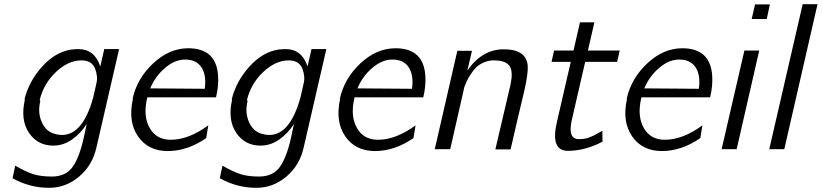

<svg xmlns="http://www.w3.org/2000/svg" viewBox="-20 -714 3933 919"><path d="M99 -237Q98 -238 97 -238Q118 -324 181 -394.5Q244 -465 322 -477Q344 -479 357 -479Q433 -478 460 -396L479 -479H550L442 -10Q423 77 359 131Q295 185 215 185Q122 185 40 139L53 79Q103 108 139 119.5Q175 131 228 131Q296 131 329 83Q362 35 383 -64L395 -121Q367 -76 325 -46.5Q283 -17 235 -17Q160 -17 118.5 -78.5Q77 -140 99 -237ZM170 -235Q172 -233 173 -231Q159 -174 181 -127Q203 -80 251 -71Q263 -68 279 -68Q377 -70 426 -247L441 -313Q450 -347 435 -386Q419 -425 370 -425Q307 -425 248 -369.5Q189 -314 170 -235Z M616 -240 615 -241Q615 -242 615 -243Q637 -340 714 -411.5Q791 -483 881 -483Q1016 -483 1024 -350Q1027 -303 1014 -248H685Q685 -246 684 -243Q683 -240 683 -238Q665 -156 697 -100.5Q729 -45 797 -45Q883 -45 977 -114L967 -53Q877 9 783 9Q689 9 640.5 -61.5Q592 -132 616 -240ZM699 -291 960 -289Q969 -354 944.5 -391.5Q920 -429 866 -429Q817 -429 770 -389Q723 -349 699 -291Z M1091 -237Q1090 -238 1089 -238Q1110 -324 1173 -394.5Q1236 -465 1314 -477Q1336 -479 1349 -479Q1425 -478 1452 -396L1471 -479H1542L1434 -10Q1415 77 1351 131Q1287 185 1207 185Q1114 185 1032 139L1045 79Q1095 108 1131 119.5Q1167 131 1220 131Q1288 131 1321 83Q1354 35 1375 -64L1387 -121Q1359 -76 1317 -46.5Q1275 -17 1227 -17Q1152 -17 1110.5 -78.5Q1069 -140 1091 -237ZM1162 -235Q1164 -233 1165 -231Q1151 -174 1173 -127Q1195 -80 1243 -71Q1255 -68 1271 -68Q1369 -70 1418 -247L1433 -313Q1442 -347 1427 -386Q1411 -425 1362 -425Q1299 -425 1240 -369.5Q1181 -314 1162 -235Z M1608 -240 1607 -241Q1607 -242 1607 -243Q1629 -340 1706 -411.5Q1783 -483 1873 -483Q2008 -483 2016 -350Q2019 -303 2006 -248H1677Q1677 -246 1676 -243Q1675 -240 1675 -238Q1657 -156 1689 -100.5Q1721 -45 1789 -45Q1875 -45 1969 -114L1959 -53Q1869 9 1775 9Q1681 9 1632.5 -61.5Q1584 -132 1608 -240ZM1691 -291 1952 -289Q1961 -354 1936.5 -391.5Q1912 -429 1858 -429Q1809 -429 1762 -389Q1715 -349 1691 -291Z M2061 0 2169 -471H2239L2217 -376Q2287 -478 2391 -478Q2502 -478 2506 -396Q2508 -362 2490 -281Q2456 -140 2424 1H2351L2424 -311Q2428 -336 2429 -344Q2431 -377 2421 -395Q2404 -425 2343 -425Q2318 -425 2295.5 -415Q2273 -405 2259.5 -392Q2246 -379 2233 -358.5Q2220 -338 2215 -327Q2210 -316 2203 -299L2135 0Z M2620 -418 2632 -472H2725L2756 -607H2825L2794 -472H2946L2934 -418H2781L2717 -140Q2696 -48 2751 -48Q2772 -48 2788 -52Q2803 -56 2821 -65Q2839 -74 2850.5 -81Q2862 -88 2863 -88Q2863 -80 2863.5 -62Q2864 -44 2864 -36Q2781 8 2698 8Q2613 8 2646 -132L2712 -418Z M2981 -240 2980 -241Q2980 -242 2980 -243Q3002 -340 3079 -411.5Q3156 -483 3246 -483Q3381 -483 3389 -350Q3392 -303 3379 -248H3050Q3050 -246 3049 -243Q3048 -240 3048 -238Q3030 -156 3062 -100.5Q3094 -45 3162 -45Q3248 -45 3342 -114L3332 -53Q3242 9 3148 9Q3054 9 3005.5 -61.5Q2957 -132 2981 -240ZM3064 -291 3325 -289Q3334 -354 3309.5 -391.5Q3285 -429 3231 -429Q3182 -429 3135 -389Q3088 -349 3064 -291Z M3434 0 3543 -472H3614L3506 0ZM3578 -623 3594 -693H3665L3650 -623Z M3662 0 3822 -694H3893L3734 0Z"/></svg>

Font: Coval
Style: ExtraLight Italic
Weight: 200
Foundry: Context Ltd
Version: Version 001.000